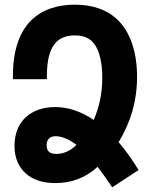

<svg xmlns="http://www.w3.org/2000/svg" viewBox="-20 -763 642 814"><path d="M455.6 31.2 567.4 -42C542.5 -83.5 514.6 -123.5 482.9 -160.2C533.7 -244.1 561 -334 561 -437.5C561 -542.5 532.7 -623 483.9 -673.8C436.5 -722.7 371.1 -743.2 297.4 -743.2C226.6 -743.2 160.2 -724.1 112.3 -676.8C64.5 -629.4 34.7 -553.7 34.7 -439.9V-427.2H178.7V-439.9C178.7 -507.8 190.9 -551.3 212.4 -577.6C234.9 -605.5 266.1 -612.8 296.9 -612.8C334 -612.8 362.3 -602.1 382.3 -573.2C402.3 -544.4 413.6 -496.1 413.6 -432.6C413.6 -361.8 399.4 -307.1 377.4 -254.4C326.2 -289.1 271.5 -309.1 213.4 -309.1C163.1 -309.1 119.6 -293.9 89.4 -266.1C59.1 -238.3 41.5 -196.8 41.5 -145C41.5 -93.3 59.1 -54.2 89.4 -27.3C119.6 -0.5 162.1 13.2 215.3 13.2C279.3 13.2 340.3 -6.8 393.6 -55.7C414.6 -28.8 434.6 0 455.6 31.2ZM219.2 -110.4C190.9 -110.4 177.7 -122.1 177.7 -147C177.7 -171.4 190.4 -185.5 216.3 -185.5C241.7 -185.5 273.9 -171.9 304.2 -148.9C273.9 -118.7 243.2 -110.4 219.2 -110.4Z"/></svg>

Font: Hack
Style: Bold
Weight: 700
Monospace: yes
Designer: Christopher Simpkins
Foundry: Christopher Simpkins
Version: Version 2.010